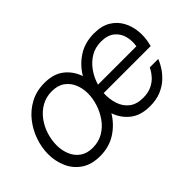

<svg xmlns="http://www.w3.org/2000/svg" viewBox="-75 -843 1157 1157"><g transform="rotate(-45 503.0 -265.0)"><path d="M265 10Q192 10 144.5 -22.5Q97 -55 74 -107.5Q51 -160 51 -220Q51 -276 70.5 -332.5Q90 -389 127 -436Q164 -483 217.5 -511.5Q271 -540 339 -540Q416 -540 463.5 -503Q511 -466 532 -405Q568 -466 626 -503Q684 -540 761 -540Q826 -540 868 -514.5Q910 -489 932.5 -447.5Q955 -406 959.5 -356.5Q964 -307 952 -258L949 -244H548Q546 -192 560.5 -149Q575 -106 608.5 -80.5Q642 -55 696 -55Q741 -55 771.5 -70.5Q802 -86 820 -106.5Q838 -127 846 -142Q854 -157 854 -157H926Q926 -157 919 -140.5Q912 -124 895.5 -99Q879 -74 852 -49Q825 -24 785 -7Q745 10 690 10Q612 10 564 -27.5Q516 -65 495 -125Q459 -65 400.5 -27.5Q342 10 265 10ZM560 -304H887Q894 -347 883.5 -386Q873 -425 841.5 -450Q810 -475 756 -475Q706 -475 667 -451.5Q628 -428 600.5 -389Q573 -350 560 -304ZM269 -57Q320 -57 359.5 -80.5Q399 -104 425.5 -142Q452 -180 466 -224Q480 -268 480 -310Q480 -353 464.5 -390Q449 -427 417 -450Q385 -473 335 -473Q286 -473 247 -451Q208 -429 180.5 -392Q153 -355 139 -310.5Q125 -266 125 -222Q125 -178 140.5 -140.5Q156 -103 188 -80Q220 -57 269 -57Z"/></g></svg>

Font: Be Vietnam Pro Light
Style: Italic
Weight: 300
Italic angle: -12°
Designer: Lam Bao, Tony Le, Vietanh Nguyen
Foundry: Yellow Type Foundry
Version: Version 1.002; ttfautohint (v1.8.3)